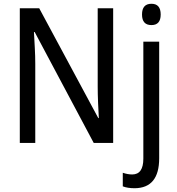

<svg xmlns="http://www.w3.org/2000/svg" viewBox="-20 -758 939 1018"><path d="M783 -625Q832 -625 832 -681Q832 -738 783 -738Q733 -738 733 -681Q733 -625 783 -625ZM580 -714H498V-299Q498 -260 500 -213Q502 -166 504 -132H501L188 -714H85V0H167V-419Q167 -461 164.5 -505Q162 -549 160 -588H164L477 0H580ZM824 81V-537H740V83Q740 167 681 167Q657 167 631 158V230Q656 240 694 240Q824 239 824 81Z"/></svg>

Font: Noto Sans UI SemiCondensed
Style: Regular
Weight: 400
Width: 4
Designer: Monotype Design Team
Foundry: Monotype Imaging Inc.
Version: 1.001